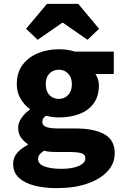

<svg xmlns="http://www.w3.org/2000/svg" viewBox="-20 -765 640 994"><path d="M273 209Q210 209 159 196Q108 183 78 155.5Q48 128 48 83Q48 52 67.5 28Q87 4 124 -15V-19Q104 -32 89 -52.5Q74 -73 74 -104Q74 -129 91 -154Q108 -179 134 -197V-201Q107 -220 87 -253Q67 -286 67 -329Q67 -390 97.5 -430Q128 -470 177.5 -490Q227 -510 284 -510Q331 -510 367 -498H569V-382H474Q481 -372 486.5 -356.5Q492 -341 492 -324Q492 -266 464.5 -229Q437 -192 390 -174.5Q343 -157 284 -157Q270 -157 253.5 -159Q237 -161 218 -166Q208 -158 203.5 -151.5Q199 -145 199 -133Q199 -116 218.5 -108Q238 -100 281 -100H369Q467 -100 520.5 -70Q574 -40 574 28Q574 81 537 121.5Q500 162 432.5 185.5Q365 209 273 209ZM284 -253Q303 -253 318 -261.5Q333 -270 342.5 -287Q352 -304 352 -329Q352 -354 342.5 -370.5Q333 -387 318 -395.5Q303 -404 284 -404Q266 -404 250.5 -395.5Q235 -387 226 -370.5Q217 -354 217 -329Q217 -304 226 -287Q235 -270 250.5 -261.5Q266 -253 284 -253ZM297 109Q334 109 362 102.5Q390 96 406 83.5Q422 71 422 56Q422 34 401 28Q380 22 340 22H283Q255 22 238 20.5Q221 19 208 15Q192 26 184.5 35.5Q177 45 177 58Q177 84 210 96.5Q243 109 297 109ZM175 -559 115 -616 223 -745H385L493 -616L433 -559L306 -647H302Z"/></svg>

Font: Source Code Pro ExtraBold
Style: Regular
Weight: 800
Monospace: yes
Designer: Paul D. Hunt, Teo Tuominen
Foundry: Adobe Systems Incorporated
Version: Version 1.018;hotconv 1.0.116;makeotfexe 2.5.65601